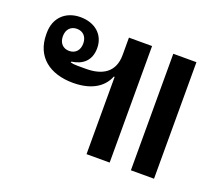

<svg xmlns="http://www.w3.org/2000/svg" viewBox="-98 -705 988 850"><g transform="rotate(20 396.5 -280.5)"><path d="M380 0H489V-549H380V-467C380 -384 323 -354 249 -354H209C197 -354 186 -355 175 -358L177 -362C228 -369 264 -398 264 -457C264 -520 217 -561 148 -561C80 -561 31 -517 31 -445V-438C31 -331 107 -276 215 -276C313 -276 359 -320 376 -364H380ZM151 -403C122 -403 103 -423 103 -455C103 -487 122 -507 151 -507C180 -507 199 -487 199 -455C199 -423 180 -403 151 -403ZM698 0V-549H589V0Z"/></g></svg>

Font: IBM Plex Thai Looped Medium
Style: Regular
Weight: 500
Designer: Mike Abbink, Paul van der Laan, Pieter van Rosmalen, Ben Mitchell, Mark Frömberg
Foundry: Bold Monday
Version: Version 1.0